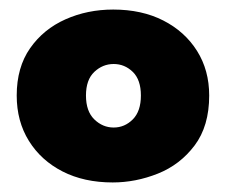

<svg xmlns="http://www.w3.org/2000/svg" viewBox="-20 -718 473 402"><path d="M216 -336Q156 -336 111 -359Q66 -382 40.5 -423Q15 -464 15 -518Q15 -577 43 -617Q71 -657 117 -677.5Q163 -698 217 -698Q277 -698 322 -675Q367 -652 392.5 -611.5Q418 -571 418 -518Q418 -454 387.5 -413.5Q357 -373 310.5 -354.5Q264 -336 216 -336ZM218 -451Q241 -451 258 -468Q275 -485 275 -518Q275 -551 258 -567.5Q241 -584 218 -584Q195 -584 177.5 -567.5Q160 -551 160 -518Q160 -485 177.5 -468Q195 -451 218 -451Z"/></svg>

Font: Paytone One
Style: Regular
Weight: 400
Designer: Vernon Adams
Foundry: Vernon Adams
Version: Version 1.002; ttfautohint (v1.8.4.7-5d5b);gftools[0.9.23]